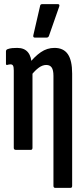

<svg xmlns="http://www.w3.org/2000/svg" viewBox="-20 -729 411 934"><path d="M249 185Q240 185 240 175V-360Q240 -388 231.5 -400.5Q223 -413 205 -413Q187 -413 169 -400Q151 -387 132 -363L121 -419Q148 -454 178.5 -475Q209 -496 245 -496Q289 -496 310 -465.5Q331 -435 331 -371V175Q331 185 323 185ZM57 0Q47 0 47 -10V-386Q47 -403 43.5 -409.5Q40 -416 31 -416Q27 -416 22.5 -415Q18 -414 15 -413Q9 -412 9 -419V-479Q9 -487 17 -490Q28 -494 40 -495Q52 -496 64 -496Q99 -496 116.5 -474Q134 -452 134 -412V-400L138 -383V-10Q138 0 130 0ZM150 -546Q140 -546 142 -557L175 -700Q176 -709 186 -709H261Q272 -709 268 -697L218 -554Q215 -546 206 -546Z"/></svg>

Font: Sofia Sans Extra Condensed SemiBold
Style: Regular
Weight: 600
Designer: Botio Nikoltchev, Ani Petrova
Foundry: lettersoup
Version: Version 4.101